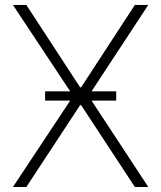

<svg xmlns="http://www.w3.org/2000/svg" viewBox="-20 -747 644 767"><path d="M85.2 -727.3 300.1 -398.1H304L518.8 -727.3H572.4L333.5 -363.6L572.4 0H518.8L304 -327.1H300.1L85.2 0H31.6L272.7 -363.6L31.6 -727.3ZM160.2 -345.2V-382.1H444.2V-345.2Z"/></svg>

Font: Inter Extra Light BETA
Style: Regular
Weight: 200
Designer: Rasmus Andersson
Foundry: rsms
Version: Version 3.011;git-f93a4a705